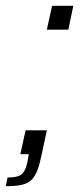

<svg xmlns="http://www.w3.org/2000/svg" viewBox="-51 -530 277 660"><path d="M-31 110 -25 80Q0 80 13 75Q26 70 33.5 56Q41 42 45 17L48 0H19L37 -82H110L93 -2Q86 32 78 54Q70 76 57 88.5Q44 101 23 105.5Q2 110 -31 110ZM110 -428 128 -510H201L184 -428Z"/></svg>

Font: Saira SemiExpanded Light
Style: Italic
Weight: 300
Width: 6
Italic angle: -12°
Designer: Hector Gatti with collaboration of the Omnibus-Type team
Foundry: Omnibus-Type
Version: Version 1.101